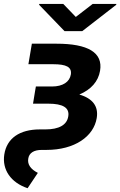

<svg xmlns="http://www.w3.org/2000/svg" viewBox="-53 -774 628 1004"><path d="M242.5 -545.5H113.6L95.5 -438.2H224.4C294.4 -438.2 323.2 -423.3 317.5 -384.6C311.1 -345.9 275.9 -321.7 218.8 -321.7H134.6L130.3 -296.9L119.7 -231.9H199.6C275.6 -231.9 311.4 -210.9 304 -165.8C297.2 -120.7 255.7 -97.3 184.3 -97.3H155.5C49.4 -97.3 -17.4 -50.8 -30.5 33.4C-43 113.3 3.6 180.8 91.3 210.2L144.9 130C106.9 110.8 89.5 85.2 94.8 55.4C99.1 25.9 123.9 9.9 165.5 9.9H190.3C337.4 9.9 437.1 -60.4 452.8 -156.6C463.1 -219.1 430.8 -259.2 361.9 -279.8C423.3 -305.4 460.9 -348.4 470.2 -403.8C486.5 -499.6 406.6 -545.5 242.5 -545.5ZM151.6 -748.9 284.4 -611.2H377.1L554.7 -748.9L555.4 -753.6H431.8L343.4 -685.4L277.7 -753.6H152.3Z"/></svg>

Font: Magic Ui Pro
Style: Bold Italic
Weight: 700
Italic angle: -9.39999°
Designer: Stefan Endress, Andreas Faust
Version: Version 1.000;FEAKit 1.0